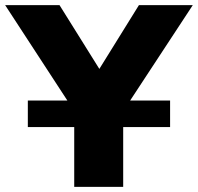

<svg xmlns="http://www.w3.org/2000/svg" viewBox="-46 -725 768 745"><path d="M242 0V-365L276 -242L-26 -705H185L343 -452H336L493 -705H702L398 -242L432 -365V0ZM62 -232V-335H614V-232Z"/></svg>

Font: Nunito Sans 8pt Black
Style: Regular
Weight: 900
Version: Version 3.101;gftools[0.9.27]